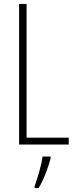

<svg xmlns="http://www.w3.org/2000/svg" viewBox="-20 -734 387 975"><path d="M77 0H329V-35H115V-714H77ZM237 71V61H196C192 101 169 175 156 211V221H176C203 177 224 118 237 71Z"/></svg>

Font: Noto Sans Ethiopic ExtraCondensed ExtraLight
Style: Regular
Weight: 200
Width: 2
Designer: Monotype Design Team
Foundry: Monotype Imaging Inc.
Version: Version 2.102